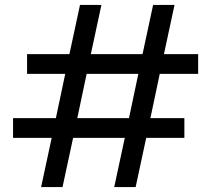

<svg xmlns="http://www.w3.org/2000/svg" viewBox="-20 -760 880 780"><path d="M294 -280 332 -460H542L504 -280ZM591 -280 629 -460H785V-540H646L689 -740H602L559 -540H349L392 -740H305L262 -540H90V-460H245L207 -280H33V-200H190L147 0H234L277 -200H487L444 0H531L574 -200H729V-280Z"/></svg>

Font: Matrixport Regular
Style: Regular
Weight: 400
Designer: Ninad Kale (Devanagari), Jonny Pinhorn (Latin)
Foundry: Indian Type Foundry
Version: Version 3.200;PS 1.000;hotconv 16.6.54;makeotf.lib2.5.65590